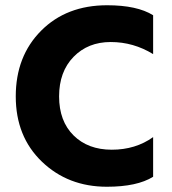

<svg xmlns="http://www.w3.org/2000/svg" viewBox="-20 -703 653 731"><path d="M387 8Q239 8 139.5 -87.5Q40 -183 40 -336Q40 -489 136.5 -586Q233 -683 388 -683Q502 -683 563 -645V-497Q488 -543 401.5 -543Q315 -543 260 -486.5Q205 -430 205 -336Q205 -242 260 -187.5Q315 -133 405.5 -133Q496 -133 563 -181V-30Q502 8 387 8Z"/></svg>

Font: Hind Jalandhar
Style: Bold
Weight: 700
Designer: Namrata Goyal
Foundry: Indian Type Foundry
Version: Version 0.702;PS 1.0;hotconv 1.0.81;makeotf.lib2.5.63406